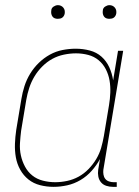

<svg xmlns="http://www.w3.org/2000/svg" viewBox="-20 -717 540 745"><path d="M188 8Q161 8 135.5 1.5Q110 -5 90.5 -20.5Q71 -36 58.5 -58.5Q46 -81 41.5 -106.5Q37 -132 38 -159Q39 -186 43 -213L63 -333Q67 -358 75 -383Q83 -408 97 -431Q111 -454 130.5 -473Q150 -492 173.5 -505Q197 -518 223 -523Q249 -528 274 -528Q302 -528 328.5 -521Q355 -514 374 -497Q393 -480 404 -456Q415 -432 419 -405L438 -520H458L381 -58Q380 -49 381.5 -39.5Q383 -30 388.5 -23Q394 -16 403 -13Q412 -10 421 -10H433V8H418Q405 8 392.5 4Q380 0 372 -9.5Q364 -19 361.5 -32Q359 -45 361 -58L368 -100Q355 -76 336 -54.5Q317 -33 292.5 -18.5Q268 -4 241 2Q214 8 188 8ZM194 -10Q217 -10 240.5 -15Q264 -20 285 -31.5Q306 -43 323.5 -61Q341 -79 353.5 -100Q366 -121 372.5 -143.5Q379 -166 383 -189L403 -309Q407 -333 408 -357.5Q409 -382 405 -405Q401 -428 390.5 -448.5Q380 -469 362.5 -483.5Q345 -498 322 -504Q299 -510 275 -510Q252 -510 228 -505Q204 -500 183 -488.5Q162 -477 144 -459Q126 -441 113.5 -420Q101 -399 93.5 -376Q86 -353 82 -330L62 -210Q59 -186 57.5 -161.5Q56 -137 61 -114Q66 -91 77 -70.5Q88 -50 105.5 -36Q123 -22 146.5 -16Q170 -10 194 -10ZM404 -644Q398 -644 392.5 -646Q387 -648 383.5 -653Q380 -658 379 -664Q378 -670 379 -676Q379 -681 381.5 -685Q384 -689 388 -691.5Q392 -694 396 -695.5Q400 -697 405 -697Q411 -697 416.5 -694.5Q422 -692 426 -687Q430 -682 431 -676Q432 -670 431 -664Q430 -659 427.5 -655Q425 -651 421.5 -648.5Q418 -646 413.5 -645Q409 -644 404 -644ZM204 -644Q198 -644 192.5 -646Q187 -648 183.5 -653Q180 -658 179 -664Q178 -670 179 -676Q179 -681 181.5 -685Q184 -689 188 -691.5Q192 -694 196 -695.5Q200 -697 205 -697Q211 -697 216.5 -694.5Q222 -692 226 -687Q230 -682 231 -676Q232 -670 231 -664Q230 -659 227.5 -655Q225 -651 221.5 -648.5Q218 -646 213.5 -645Q209 -644 204 -644Z"/></svg>

Font: Iosevka Curly Thin
Style: Italic
Weight: 100
Italic angle: -9°
Monospace: yes
Designer: Belleve Invis
Foundry: Belleve Invis
Version: Version 22.1.2; ttfautohint (v1.8.4)